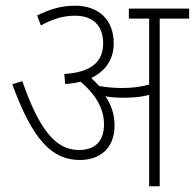

<svg xmlns="http://www.w3.org/2000/svg" viewBox="-20 -652 682 672"><path d="M381 -213C381 -252 369 -286 349 -315C369 -311 392 -310 414 -310C443 -310 473 -312 502 -320V0H539V-587H642V-622H431V-587H502V-356C470 -347 438 -344 407 -344C383 -344 355 -346 327 -351C318 -361 309 -370 299 -379C350 -403 378 -445 378 -500C378 -582 327 -632 242 -632C192 -632 154 -619 110 -598L123 -563C164 -585 200 -597 242 -597C305 -597 341 -563 341 -500C341 -436 300 -399 205 -393L208 -358C227 -359 245 -362 262 -366C310 -326 344 -276 344 -217C344 -152 307 -127 256 -127C171 -127 115 -206 58 -368L23 -357C94 -163 161 -92 260 -92C324 -92 381 -128 381 -213Z"/></svg>

Font: Noto Sans SemiCondensed ExtraLight
Style: Italic
Weight: 200
Width: 4
Italic angle: -12°
Designer: Monotype Design Team
Foundry: Monotype Imaging Inc.
Version: Version 2.013